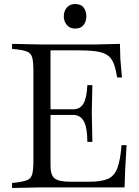

<svg xmlns="http://www.w3.org/2000/svg" viewBox="-20 -931 689 954"><path d="M40 3V-22L60 -24Q99 -29 117 -37Q135 -45 140.5 -67Q146 -89 146 -133V-577Q146 -622 140.5 -643.5Q135 -665 117 -673.5Q99 -682 60 -686L40 -688V-713L188 -710H451L576 -713L578 -638L586 -546H562Q555 -590 544.5 -616.5Q534 -643 513.5 -657Q493 -671 457 -676Q421 -681 363 -681H231V-107Q231 -61 251.5 -44.5Q272 -28 330 -28H423Q483 -28 515.5 -42Q548 -56 563 -95.5Q578 -135 584 -210H609L602 -90L599 0H188ZM414 -226Q414 -295 397 -327.5Q380 -360 343 -360H225V-388H343Q378 -388 394.5 -416Q411 -444 414 -508H439L436 -374L439 -226ZM353 -789Q327 -789 312 -807Q297 -825 297 -850Q297 -876 312 -893.5Q327 -911 353 -911Q382 -911 395.5 -893.5Q409 -876 409 -850Q409 -825 395.5 -807Q382 -789 353 -789Z"/></svg>

Font: Baskervville
Style: Regular
Weight: 400
Designer: Alexis Faudot, Rémi Forte, Morgane Pierson, Rafael Ribas, Tanguy Vanlaeys, Rosalie Wagner, Thomas Huot-Marchand
Foundry: ANRT
Version: Version 1.100